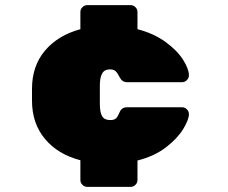

<svg xmlns="http://www.w3.org/2000/svg" viewBox="-20 -630 890 750"><path d="M294 73V-4Q206 -27 155.5 -87.5Q105 -148 105 -237V-283Q105 -372 155.5 -432Q206 -492 294 -516V-583Q294 -594 302 -602Q310 -610 321 -610H490Q501 -610 509 -602Q517 -594 517 -583V-516Q582 -499 627.5 -465.5Q673 -432 695.5 -396Q718 -360 718 -336Q718 -325 710 -317Q702 -309 691 -309H476Q457 -309 447 -329Q439 -345 431.5 -352Q424 -359 410 -359Q388 -359 379 -343Q370 -327 370 -295V-225Q370 -191 379 -176Q388 -161 410 -161Q426 -161 433 -167.5Q440 -174 447 -191Q455 -211 476 -211H691Q702 -211 710 -203Q718 -195 718 -184Q718 -163 696 -126.5Q674 -90 629 -55Q584 -20 517 -3V73Q517 84 509 92Q501 100 490 100H321Q310 100 302 92Q294 84 294 73Z"/></svg>

Font: Rubik Mono One
Style: Regular
Weight: 400
Designer: Hubert and Fischer with Elvire Volk Leonovitch (Cyrillic Expansion: Cyreal)
Foundry: Hubert and Fischer with Elvire Volk Leonovitch
Version: Version 2.000